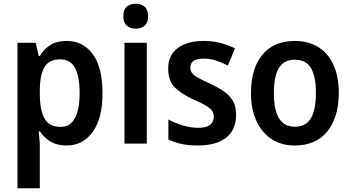

<svg xmlns="http://www.w3.org/2000/svg" viewBox="-20 -772 1885 1032"><path d="M338 -552Q426 -552 478.5 -481Q531 -410 531 -272Q531 -135 478 -62.5Q425 10 338 10Q286 10 251 -11.5Q216 -33 194 -66H188Q190 -44 192 -22.5Q194 -1 194 15V240H74V-542H172L188 -471H194Q217 -509 251.5 -530.5Q286 -552 338 -552ZM304 -453Q245 -453 220 -413Q195 -373 194 -288V-269Q194 -180 219 -135Q244 -90 306 -90Q358 -90 383 -137.5Q408 -185 408 -272Q408 -361 383 -407Q358 -453 304 -453Z M710 -752Q739 -752 757.5 -736Q776 -720 776 -685Q776 -650 757.5 -634Q739 -618 710 -618Q680 -618 661.5 -634Q643 -650 643 -685Q643 -721 661.5 -736.5Q680 -752 710 -752ZM769 -542V0H649V-542Z M1249 -156Q1249 -74 1195.5 -32Q1142 10 1044 10Q994 10 956.5 2Q919 -6 885 -22V-130Q919 -111 962 -98Q1005 -85 1045 -85Q1089 -85 1109 -101Q1129 -117 1129 -145Q1129 -160 1122 -173Q1115 -186 1092 -201Q1069 -216 1022 -236Q953 -268 918.5 -303Q884 -338 884 -404Q884 -476 936 -514Q988 -552 1076 -552Q1163 -552 1243 -512L1205 -420Q1172 -436 1141 -446.5Q1110 -457 1075 -457Q1003 -457 1003 -409Q1003 -393 1011.5 -380.5Q1020 -368 1043 -355Q1066 -342 1109 -322Q1151 -303 1182.5 -281.5Q1214 -260 1231.5 -230.5Q1249 -201 1249 -156Z M1801 -272Q1801 -143 1740 -66.5Q1679 10 1564 10Q1492 10 1439.5 -24.5Q1387 -59 1358 -122.5Q1329 -186 1329 -272Q1329 -404 1390.5 -478Q1452 -552 1566 -552Q1636 -552 1689 -520Q1742 -488 1771.5 -425Q1801 -362 1801 -272ZM1452 -272Q1452 -183 1479 -137Q1506 -91 1566 -91Q1625 -91 1651.5 -137Q1678 -183 1678 -272Q1678 -361 1651.5 -406Q1625 -451 1565 -451Q1506 -451 1479 -406Q1452 -361 1452 -272Z"/></svg>

Font: Noto Sans Gurmukhi UI SemiCondensed SemiBold
Style: Regular
Weight: 600
Width: 4
Designer: Jelle Bosma - Monotype Design Team
Foundry: Monotype Imaging Inc.
Version: Version 2.004; ttfautohint (v1.8.4.7-5d5b)